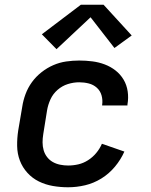

<svg xmlns="http://www.w3.org/2000/svg" viewBox="-20 -784 640 812"><path d="M268 8Q235 8 203.5 2.5Q172 -3 144.5 -16.5Q117 -30 96 -53Q75 -76 64 -105Q53 -134 52.5 -166.5Q52 -199 57 -232L74 -332Q78 -359 88 -386Q98 -413 115 -436.5Q132 -460 155.5 -478.5Q179 -497 205.5 -508.5Q232 -520 260 -524Q288 -528 315 -528Q343 -528 370.5 -524.5Q398 -521 423 -511.5Q448 -502 468.5 -486Q489 -470 502.5 -447.5Q516 -425 520 -397.5Q524 -370 519 -342Q519 -341 519 -340Q519 -339 519 -338H412Q412 -339 412 -339.5Q412 -340 412 -340Q415 -361 409.5 -380.5Q404 -400 389.5 -413Q375 -426 355.5 -431Q336 -436 315 -436Q291 -436 267 -428.5Q243 -421 223.5 -404Q204 -387 193.5 -364Q183 -341 179 -317L163 -217Q160 -199 160 -182Q160 -165 164.5 -149Q169 -133 179 -120Q189 -107 203 -99Q217 -91 234 -87.5Q251 -84 268 -84Q290 -84 311.5 -89Q333 -94 352.5 -106.5Q372 -119 387 -137Q402 -155 411 -176L506 -143Q491 -109 466 -79Q441 -49 408.5 -29Q376 -9 340 -0.5Q304 8 268 8ZM219 -576 157 -639 322 -764H418L537 -634L464 -581L363 -711Z"/></svg>

Font: Iosevka SS04 Semibold Extended
Style: Italic
Weight: 600
Width: 7
Italic angle: -9°
Monospace: yes
Designer: Belleve Invis
Foundry: Belleve Invis
Version: Version 19.0.0; ttfautohint (v1.8.4)